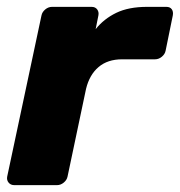

<svg xmlns="http://www.w3.org/2000/svg" viewBox="-20 -540 525 560"><path d="M22 0Q11 0 5 -7.5Q-1 -15 1 -25L101 -495Q103 -505 112 -512.5Q121 -520 132 -520H247Q258 -520 263.5 -512.5Q269 -505 267 -495L259 -455Q283 -485 319 -502.5Q355 -520 409 -520H465Q476 -520 481 -513Q486 -506 484 -495L463 -392Q461 -382 452 -374.5Q443 -367 432 -367H336Q294 -367 267.5 -344.5Q241 -322 231 -281L177 -25Q175 -15 166 -7.5Q157 0 146 0Z"/></svg>

Font: Rubik
Style: Bold Italic
Weight: 700
Italic angle: -12°
Designer: Hubert and Fischer
Foundry: Hubert and Fischer
Version: Version 2.300;gftools[0.9.30]